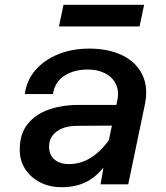

<svg xmlns="http://www.w3.org/2000/svg" viewBox="-20 -766 690 798"><path d="M398 0 418 -117 467 -346Q476 -386 462 -415.5Q448 -445 417.5 -461Q387 -477 345 -477Q288 -477 248 -451.5Q208 -426 200 -375H83Q91 -433 127.5 -475Q164 -517 222 -540.5Q280 -564 351 -564Q432 -564 489.5 -535.5Q547 -507 572 -454.5Q597 -402 582 -331L513 0ZM236 12Q186 12 147 -8Q108 -28 85 -63Q62 -98 62 -144Q62 -209 94.5 -250Q127 -291 182.5 -310.5Q238 -330 308 -330H477L459 -244L302 -243Q247 -243 215.5 -219.5Q184 -196 184 -156Q184 -122 206.5 -103Q229 -84 266 -84Q319 -84 363 -114Q407 -144 442 -197L439 -110Q401 -48 353 -18Q305 12 236 12ZM225 -656 244 -746H579L560 -656Z"/></svg>

Font: Azeret Mono Thin Medium
Style: Italic
Weight: 500
Italic angle: -12°
Version: Version 1.002